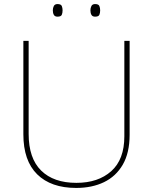

<svg xmlns="http://www.w3.org/2000/svg" viewBox="-20 -915 752 945"><path d="M618 -252Q618 -163 584.5 -105Q551 -47 492 -18.5Q433 10 355 10Q231 10 163 -57Q95 -124 95 -254V-714H121V-256Q121 -136 182.5 -75.5Q244 -15 356 -15Q463 -15 527.5 -72.5Q592 -130 592 -244V-714H618ZM240 -864Q240 -876 245 -885.5Q250 -895 263 -895Q280 -895 284 -885.5Q288 -876 288 -864Q288 -851 284 -842Q280 -833 263 -833Q250 -833 245 -842Q240 -851 240 -864ZM425 -864Q425 -876 430 -885.5Q435 -895 448 -895Q465 -895 469 -885.5Q473 -876 473 -864Q473 -851 469 -842Q465 -833 448 -833Q435 -833 430 -842Q425 -851 425 -864Z"/></svg>

Font: Noto Sans Myanmar Thin
Style: Regular
Weight: 100
Designer: Monotype Design Team
Foundry: Monotype Imaging Inc.
Version: Version 2.107; ttfautohint (v1.8.4.7-5d5b)